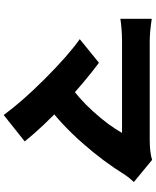

<svg xmlns="http://www.w3.org/2000/svg" viewBox="78 -845 844 1040"><g transform="rotate(90 500.0 -325.0)"><path d="M944 -603Q941 -599 927 -580Q855 -463 754 -348.5Q653 -234 551 -159L430 -272Q511 -327 585 -409Q659 -491 700 -564H497H409H326H255H205Q168 -564 133.5 -561Q99 -558 82 -555V-725Q154 -714 205 -714H409H503H595H676H736Q807 -714 846 -727L966 -628Q942 -601 944 -603ZM192 -335 320 -439Q365 -406 427.5 -353.5Q490 -301 548 -247Q667 -135 746 -37L603 77Q530 -23 407 -146Q280 -273 192 -335Z"/></g></svg>

Font: Merged Yaku Han JP Black
Style: Regular
Weight: 900
Designer: Ryoko NISHIZUKA 西塚涼子 (kana, bopomofo & ideographs); Paul D. Hunt (Latin, Greek & Cyrillic); Sandoll Communications 산돌커뮤니
Foundry: Adobe
Version: Version 2.004